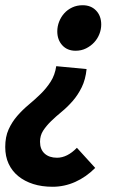

<svg xmlns="http://www.w3.org/2000/svg" viewBox="-21 -528 485 734"><path d="M180 186Q139 186 106 175.5Q73 165 49 145.5Q25 126 12 98Q-1 70 -1 34Q-1 -5 12 -33.5Q25 -62 45 -85Q65 -108 89 -128Q113 -148 134.5 -169Q156 -190 172.5 -215.5Q189 -241 194 -275L310 -264Q306 -224 291.5 -194.5Q277 -165 257 -142Q237 -119 215 -101Q193 -83 174.5 -65Q156 -47 144 -28.5Q132 -10 132 14Q132 43 149.5 59Q167 75 197 75Q236 75 273 37L343 114Q308 149 266.5 167.5Q225 186 180 186ZM268 -334Q236 -334 217 -355Q198 -376 198 -408Q198 -427 205 -445Q212 -463 224.5 -477Q237 -491 255 -499.5Q273 -508 295 -508Q327 -508 346.5 -487.5Q366 -467 366 -434Q366 -416 359 -398Q352 -380 339 -366Q326 -352 308 -343Q290 -334 268 -334Z"/></svg>

Font: TypoPRO Source Sans Pro
Style: Bold Italic
Weight: 700
Italic angle: -11°
Designer: Paul D. Hunt
Foundry: Adobe Systems Incorporated
Version: Version 1.075;PS 2.000;hotconv 1.0.86;makeotf.lib2.5.63406